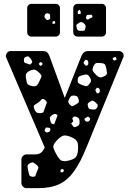

<svg xmlns="http://www.w3.org/2000/svg" viewBox="-20 -785 671 996"><path d="M118 191Q107 191 99 183Q91 175 91 164V43Q91 32 99 24Q107 16 118 16H160Q180 16 191.5 8Q203 0 212 -20L11 -489Q10 -492 10 -496Q12 -506 18.5 -513Q25 -520 35 -520H204Q219 -520 226 -512Q233 -504 236 -496L316 -277L403 -496Q407 -505 414.5 -512.5Q422 -520 437 -520H598Q607 -520 614 -513.5Q621 -507 621 -499Q621 -497 621.5 -494.5Q622 -492 620 -489L430 -24Q398 56 364.5 103Q331 150 287 170.5Q243 191 177 191ZM138 -482Q132 -489 128.5 -491.5Q125 -494 117 -491Q108 -488 106 -484Q104 -480 104 -471Q104 -463 107.5 -460.5Q111 -458 118 -456Q127 -453 132.5 -451Q138 -449 143 -456Q149 -464 146 -469Q143 -474 138 -482ZM581 -489 571 -488 563 -480 572 -470 585 -476ZM438 -461Q438 -472 429 -474Q424 -476 422 -473.5Q420 -471 417 -467Q411 -459 416 -454Q420 -448 422.5 -445.5Q425 -443 431 -445Q437 -447 437.5 -451Q438 -455 438 -461ZM200 -459 188 -463 181 -453 189 -443 199 -448ZM532 -428Q529 -441 526 -448Q523 -455 510 -457Q493 -459 483 -458.5Q473 -458 465 -442Q457 -425 462 -416.5Q467 -408 480 -395Q492 -384 500.5 -383.5Q509 -383 524 -391Q536 -398 535 -406Q534 -414 532 -428ZM185 -406Q170 -421 160 -423.5Q150 -426 131 -416Q115 -407 114 -396.5Q113 -386 117 -367Q119 -351 126 -346Q133 -341 149 -338Q164 -336 170 -341Q176 -346 183 -360Q190 -376 194 -385Q198 -394 185 -406ZM444 -387Q436 -398 429 -398.5Q422 -399 409 -395Q396 -392 390 -388Q384 -384 383 -371Q382 -357 388 -353Q394 -349 406 -344Q419 -339 426.5 -338Q434 -337 442 -348Q452 -359 452 -367Q452 -375 444 -387ZM489 -329Q483 -331 481 -328.5Q479 -326 476 -321Q473 -317 478 -310Q481 -306 482 -302.5Q483 -299 489 -301Q498 -304 498 -315Q498 -326 489 -329ZM368 -289Q355 -290 349.5 -286.5Q344 -283 339 -272Q333 -261 334.5 -254.5Q336 -248 345 -240Q353 -232 358.5 -235Q364 -238 373 -243Q382 -248 386 -251.5Q390 -255 389 -265Q386 -277 382.5 -282Q379 -287 368 -289ZM213 -267Q201 -276 195 -268.5Q189 -261 177 -252Q167 -245 160 -241Q153 -237 156 -225Q161 -210 167 -204Q173 -198 188 -198Q203 -198 206 -205.5Q209 -213 214 -227Q219 -241 222 -249.5Q225 -258 213 -267ZM474 -255Q467 -261 462.5 -262.5Q458 -264 450 -259Q441 -254 437 -249.5Q433 -245 436 -235Q438 -224 443 -221Q448 -218 459 -217Q469 -216 474.5 -218Q480 -220 485 -229Q489 -239 485.5 -243.5Q482 -248 474 -255ZM240 -163Q242 -151 246 -146Q250 -141 261 -140L279 -187Q272 -193 267 -194Q262 -195 254 -190Q244 -184 240.5 -179Q237 -174 240 -163ZM373 -180Q365 -182 361.5 -179Q358 -176 355 -170L360 -156L349 -144L351 -141Q357 -133 360.5 -128.5Q364 -124 373 -127Q385 -131 389 -136Q393 -141 393 -152Q393 -165 389 -170.5Q385 -176 373 -180ZM440 -178Q436 -181 433.5 -179Q431 -177 427 -175Q423 -172 420 -170.5Q417 -169 419 -164Q422 -154 432 -154Q443 -154 446 -163Q448 -169 446.5 -172Q445 -175 440 -178ZM228 -123Q223 -124 220 -123.5Q217 -123 215 -118Q212 -113 211.5 -109.5Q211 -106 216 -101Q221 -97 224.5 -97.5Q228 -98 234 -101Q243 -106 241 -116Q240 -121 237 -121.5Q234 -122 228 -123ZM349 -74Q321 -86 306 -80.5Q291 -75 271 -52Q253 -32 257 -18Q261 -4 274 18Q286 40 297 47Q308 54 332 49Q358 43 369.5 34Q381 25 384 -1Q387 -31 382 -46.5Q377 -62 349 -74ZM172 72Q161 63 154 59Q147 55 135 62Q123 69 123 77Q123 85 126 99Q129 114 131.5 122Q134 130 149 132Q163 133 165 124Q167 115 173 102Q178 92 179 86Q180 80 172 72ZM303 91 295 95 294 108 307 109 312 97ZM383 -595Q373 -595 366.5 -601.5Q360 -608 360 -618V-742Q360 -752 366.5 -758.5Q373 -765 383 -765H507Q517 -765 523.5 -758.5Q530 -752 530 -742V-618Q530 -608 523.5 -601.5Q517 -595 507 -595ZM144 -595Q134 -595 127.5 -601.5Q121 -608 121 -618V-742Q121 -752 127.5 -758.5Q134 -765 144 -765H268Q278 -765 284.5 -758.5Q291 -752 291 -742V-618Q291 -608 284.5 -601.5Q278 -595 268 -595ZM399 -724 393 -735 383 -726 384 -712H398ZM231 -715Q220 -719 214 -710Q207 -699 214 -691Q219 -684 222.5 -682Q226 -680 233 -683Q240 -686 240 -690Q240 -694 240 -701Q240 -708 238.5 -711Q237 -714 231 -715ZM441 -708Q430 -709 428 -702Q426 -696 426 -692.5Q426 -689 431 -685Q435 -682 438 -684Q441 -686 445 -689Q452 -693 456.5 -694Q461 -695 459 -702Q457 -709 452.5 -708.5Q448 -708 441 -708ZM265 -675H254L251 -663L260 -661L267 -665ZM415 -664Q406 -671 400 -670.5Q394 -670 385 -663Q376 -658 376 -652.5Q376 -647 379 -637Q381 -629 385.5 -627Q390 -625 399 -625Q408 -625 413.5 -625.5Q419 -626 422 -635Q425 -646 424 -651.5Q423 -657 415 -664Z"/></svg>

Font: Rubik Moonrocks
Style: Regular
Weight: 400
Designer: Hubert and Fischer, NaN
Foundry: Hubert and Fischer, NaN
Version: Version 2.200